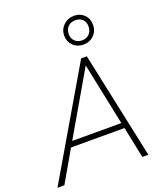

<svg xmlns="http://www.w3.org/2000/svg" viewBox="-188 -1088 1024 1201"><g transform="rotate(-20 324.0 -488.0)"><path d="M-16 0 400 -710H438L589 0H549L506 -208H150L30 0ZM171 -244H498L412 -659ZM444 -786Q403 -786 376 -812.5Q349 -839 349 -879Q349 -920 378 -948Q407 -976 449 -976Q489 -976 515.5 -950Q542 -924 542 -883Q542 -841 514 -813.5Q486 -786 444 -786ZM445 -814Q475 -814 493.5 -833Q512 -852 512 -883Q512 -913 494 -930Q476 -947 447 -947Q416 -947 397.5 -928Q379 -909 379 -879Q379 -850 397.5 -832Q416 -814 445 -814Z"/></g></svg>

Font: Livvic ExtraLight
Style: Italic
Weight: 275
Italic angle: -10°
Designer: Jacques Le Bailly, Baron von Fonthausen
Version: Version 1.001; ttfautohint (v1.8.2)